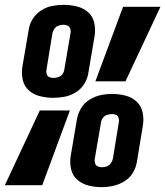

<svg xmlns="http://www.w3.org/2000/svg" viewBox="-48 -763 681 791"><path d="M171 -360Q195 -360 218.5 -364.5Q242 -369 264 -382.5Q286 -396 299.5 -418Q313 -440 316 -463L342 -616Q346 -644 340 -670Q334 -696 314.5 -713Q295 -730 268.5 -736.5Q242 -743 215 -743Q191 -743 167 -738.5Q143 -734 121.5 -720Q100 -706 86.5 -684.5Q73 -663 70 -639L44 -487Q40 -459 46 -433Q52 -407 71.5 -390Q91 -373 117.5 -366.5Q144 -360 171 -360ZM345 -428H469L613 -735H459ZM172 -442Q164 -442 156 -445Q148 -448 145 -456.5Q142 -465 143 -473L168 -626Q170 -636 176.5 -645Q183 -654 193.5 -657.5Q204 -661 214 -661Q222 -661 230 -657.5Q238 -654 241 -646Q244 -638 243 -629L217 -477Q216 -467 209.5 -458Q203 -449 192.5 -445.5Q182 -442 172 -442ZM370 8Q394 8 417.5 3Q441 -2 463.5 -15.5Q486 -29 499 -50.5Q512 -72 516 -96L541 -248Q545 -276 539 -302Q533 -328 513.5 -345.5Q494 -363 467.5 -369.5Q441 -376 414 -376Q390 -376 366.5 -371Q343 -366 321 -352.5Q299 -339 286 -317Q273 -295 269 -272L243 -119Q239 -92 245 -65.5Q251 -39 271 -22Q291 -5 317 1.5Q343 8 370 8ZM-28 0H126L240 -308H116ZM372 -74Q363 -74 355 -77.5Q347 -81 344 -89Q341 -97 342 -106L368 -258Q369 -268 375.5 -277Q382 -286 392.5 -289.5Q403 -293 413 -293Q422 -293 429.5 -290Q437 -287 440 -279Q443 -271 442 -262L417 -109Q415 -99 408.5 -90Q402 -81 392 -77.5Q382 -74 372 -74Z"/></svg>

Font: Iosevka Sparkle Heavy
Style: Italic
Weight: 900
Italic angle: -9°
Designer: Belleve Invis
Foundry: Belleve Invis
Version: Version 4.5.0; ttfautohint (v1.8.3)